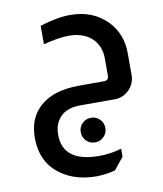

<svg xmlns="http://www.w3.org/2000/svg" viewBox="-92 -546 846 998"><g transform="rotate(-10 331.0 -47.0)"><path d="M186 -443Q278 -472 347 -472Q466 -472 541 -395Q607 -326 607 -224V-110Q607 -64 575 -32Q543 0 499 0H317Q230 0 196 57Q177 86 177 130Q177 276 370 276Q426 276 487 259V301L436 364Q397 376 339 378Q228 378 154 326Q55 259 55 126Q55 34 105 -21Q176 -102 330 -102H460Q485 -102 485 -127V-217Q485 -286 440.5 -326.5Q396 -367 320 -367Q271 -367 186 -346ZM360 73Q387 73 406 92Q425 111 425 138Q425 165 406 184Q387 203 360 203Q333 203 314 184Q295 165 295 138Q295 111 314 92Q333 73 360 73Z"/></g></svg>

Font: Almarai Bold
Style: Regular
Weight: 700
Designer: Boutros International 2019
Foundry: Created by Boutros International 2019
Version: Version 1.10